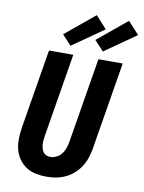

<svg xmlns="http://www.w3.org/2000/svg" viewBox="-105 -1064 859 1144"><g transform="rotate(10 324.5 -492.0)"><path d="M258 8Q224 8 192 1.5Q160 -5 134 -22Q108 -39 90 -64.5Q72 -90 64 -120.5Q56 -151 56.5 -184.5Q57 -218 62 -251L142 -735H289L206 -231Q204 -218 202.5 -205Q201 -192 202 -179Q203 -166 206 -154Q209 -142 216 -132Q223 -122 234.5 -117Q246 -112 260 -112Q278 -112 297 -121.5Q316 -131 328 -147.5Q340 -164 346.5 -182.5Q353 -201 356 -220L441 -735H588L500 -201Q495 -173 485.5 -145Q476 -117 459.5 -92Q443 -67 420 -47Q397 -27 370 -14.5Q343 -2 314.5 3Q286 8 258 8ZM459 -785 403 -845 581 -992 649 -918ZM263 -785 208 -845 386 -992 453 -918Z"/></g></svg>

Font: Iosevka SS04 Heavy Extended
Style: Italic
Weight: 900
Width: 7
Italic angle: -9°
Monospace: yes
Designer: Belleve Invis
Foundry: Belleve Invis
Version: Version 19.0.0; ttfautohint (v1.8.4)